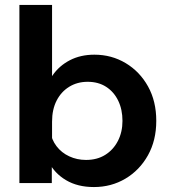

<svg xmlns="http://www.w3.org/2000/svg" viewBox="-20 -740 691 776"><path d="M189.4 0H58.4V-720H190.4V-346.7H158.6Q165.7 -396.3 192.3 -435.1Q218.8 -473.9 262.2 -496.5Q305.5 -519 361.6 -519Q431.1 -519 488.1 -484.8Q545 -450.6 578.3 -390.7Q611.6 -330.8 611.6 -251.5Q611.6 -172.4 577.9 -112.2Q544.2 -52 487 -18Q429.8 16 359.5 16Q293.7 16 246.9 -11.8Q200 -39.6 176 -87.1Q152.1 -134.6 154.8 -192.4L183.5 -209.9Q188.1 -175.8 208.3 -149.3Q228.5 -122.7 259.8 -108.2Q291.1 -93.6 327.7 -93.6Q372.3 -93.6 405 -113.9Q437.8 -134.2 456.4 -170.1Q475 -206.1 475 -251.5Q475 -297.5 457.7 -333.2Q440.4 -368.8 409 -389.1Q377.5 -409.4 334.3 -409.4Q292.5 -409.4 259.9 -389.4Q227.4 -369.5 208.9 -333.6Q190.4 -297.7 190.4 -248.1V-125.8L189.4 -118.7Z"/></svg>

Font: Wix Madefor Display
Style: Regular
Weight: 400
Designer: Dalton Maag Ltd
Foundry: Dalton Maag Ltd
Version: Version 3.100